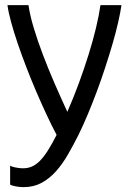

<svg xmlns="http://www.w3.org/2000/svg" viewBox="-20 -539 544 767"><path d="M465.3 -518.6Q460.9 -488.8 451.9 -449.2Q442.9 -409.7 429.7 -364.3Q416.5 -318.8 400.6 -270.3Q384.8 -221.7 366.9 -173.8Q349.1 -126 330.3 -81.3Q311.5 -36.6 293.5 0Q272.9 41 251.2 78.6Q229.5 116.2 203.6 145.3Q177.7 174.3 146.2 191.4Q114.7 208.5 74.7 208.5Q72.3 208.5 65.9 208.3Q59.6 208 52 207Q44.4 206.1 35.9 204.1Q27.3 202.1 20.5 198.7V123Q28.3 127 36.6 128.9Q44.9 130.9 52.2 131.8Q59.6 132.8 64.9 133.1Q70.3 133.3 72.8 133.3Q91.3 133.3 107.7 126.2Q124 119.1 139.6 103.3Q155.3 87.4 171.4 62Q187.5 36.6 206.1 0Q186.5 -37.1 165.8 -81.5Q145 -126 124.5 -173.8Q104 -221.7 85.2 -270.5Q66.4 -319.3 51 -364.5Q35.6 -409.7 24.7 -449.5Q13.7 -489.3 9.8 -518.6H93.8Q99.6 -478 115 -426.8Q130.4 -375.5 151.9 -319.1Q173.3 -262.7 198.7 -204.3Q224.1 -146 249 -92.3Q273.4 -147.9 294.9 -206.3Q316.4 -264.6 333.7 -320.3Q351.1 -376 363.3 -426.8Q375.5 -477.5 381.3 -518.6Z"/></svg>

Font: Arian AMU
Style: Regular
Weight: 400
Designer: Ruben Hakobyan (Tarumian)
Foundry: Ruben Hakobyan (Tarumian)
Version: Version 4.003